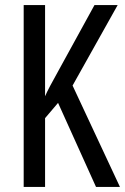

<svg xmlns="http://www.w3.org/2000/svg" viewBox="-20 -785 491 754"><path d="M451 -51 265 -449 442 -765H351L211 -510C183 -460 165 -426 157 -407V-765H73V-51H157V-321L208 -381L357 -51Z"/></svg>

Font: Noto Sans Tamil UI ExtraCondensed
Style: Regular
Weight: 400
Width: 2
Designer: Jelle Bosma - Monotype Design Team
Foundry: Monotype Imaging Inc.
Version: Version 2.004